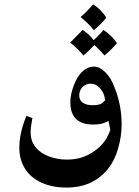

<svg xmlns="http://www.w3.org/2000/svg" viewBox="-20 -656 625 865"><path d="M454 -331Q468 -317 477.5 -301.5Q487 -286 496 -262Q528 -183 528 -96Q528 -41 512 13Q498 64 468 103Q435 145 386 168Q339 189 280 189Q207 189 155 161Q101 132 80 79Q67 48 67 11Q67 -57 99 -134L126 -124Q125 -117 121.5 -97.5Q118 -78 118 -61Q118 -19 141 8Q162 34 200 48.5Q238 63 282 63Q323 63 356.5 50.5Q390 38 414 18Q458 -15 477 -71L469 -111Q468 -111 451 -103Q434 -95 398 -95Q351 -95 325 -118Q297 -143 297 -194Q297 -222 306 -252Q315 -282 329 -306Q346 -333 365 -344.5Q384 -356 402 -356Q429 -356 454 -331ZM337 -226Q337 -204 353.5 -193Q370 -182 397 -182Q430 -182 441.5 -192.5Q453 -203 454 -204Q454 -205 450 -223Q446 -241 429 -260Q412 -279 389 -279Q367 -279 352 -264Q337 -249 337 -226ZM343 -579Q378 -610 399 -636Q417 -626 433.5 -609Q450 -592 459 -576Q431 -543 403 -520Q376 -553 343 -579ZM507 -462Q488 -438 451 -406Q422 -439 405 -453Q381 -427 356 -406Q324 -443 296 -464Q339 -507 352 -521Q380 -504 402 -475Q434 -505 446 -521Q464 -510 480.5 -493.5Q497 -477 507 -462Z"/></svg>

Font: Mirza Medium
Style: Regular
Weight: 500
Designer: Arabic design by Kourosh Beigpour, Latin design by Eduardo Tunni, engineering by Lasse Fister
Version: Version 1.0010g